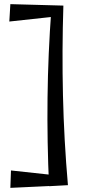

<svg xmlns="http://www.w3.org/2000/svg" viewBox="-20 -800 463 927"><path d="M286 -773Q279 -556 284 -339.5Q289 -123 308 94L217 99Q207 -115 209.5 -328Q212 -541 228 -755ZM30 -780 286 -773 283 -724 25 -696ZM33 23 273 49 308 94 30 107Z"/></svg>

Font: Marhey Light Light
Style: Regular
Weight: 300
Version: Version 1.000